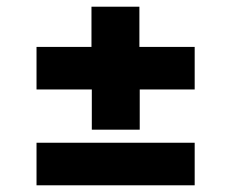

<svg xmlns="http://www.w3.org/2000/svg" viewBox="-20 -673 690 573"><path d="M254 -286V-406H89V-533H253V-653H396V-533H561V-406H397V-286ZM89 -120V-247H561V-120Z"/></svg>

Font: REM Black
Style: Regular
Weight: 900
Designer: Octavio Pardo
Foundry: Ashler Design
Version: Version 1.005;gftools[0.9.28]